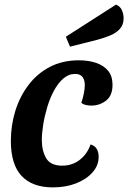

<svg xmlns="http://www.w3.org/2000/svg" viewBox="-20 -791 555 831"><path d="M209 20Q120 20 73.5 -29.5Q27 -79 27 -181Q27 -248 46 -310Q65 -372 102.5 -422Q140 -472 195 -501Q250 -530 321 -530Q364 -530 397 -518.5Q430 -507 448.5 -484Q467 -461 467 -424Q467 -377 439 -355.5Q411 -334 375 -334Q365 -334 352.5 -336.5Q340 -339 332 -346Q338 -363 342.5 -384.5Q347 -406 347 -423Q347 -445 337 -458Q327 -471 305 -471Q277 -471 254 -451Q231 -431 213.5 -398.5Q196 -366 184.5 -327.5Q173 -289 167 -251.5Q161 -214 161 -186Q161 -138 180 -106Q199 -74 249 -74Q293 -74 325.5 -99.5Q358 -125 372 -166Q391 -160 399 -146Q407 -132 407 -112Q407 -75 380.5 -45Q354 -15 309.5 2.5Q265 20 209 20ZM283 -589 265 -632 482 -771Q500 -764 507.5 -747Q515 -730 515 -712Q515 -683 498 -665Q481 -647 454.5 -636.5Q428 -626 398 -618Z"/></svg>

Font: Sansita Swashed Light Medium
Style: Regular
Weight: 500
Version: Version 1.003